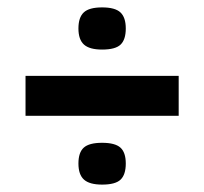

<svg xmlns="http://www.w3.org/2000/svg" viewBox="-20 -569 552 519"><path d="M192 -127Q192 -157 206.5 -170Q221 -183 256 -183Q291 -183 305.5 -170Q320 -157 320 -127Q320 -97 306 -83.5Q292 -70 256 -70Q222 -70 207 -83.5Q192 -97 192 -127ZM192 -492Q192 -522 206.5 -535.5Q221 -549 256 -549Q291 -549 305.5 -535.5Q320 -522 320 -492Q320 -462 306 -448.5Q292 -435 256 -435Q222 -435 207 -448.5Q192 -462 192 -492ZM49 -256V-364H463V-256Z"/></svg>

Font: Georama ExtraCondensed Thin SemiBold
Style: Regular
Weight: 600
Version: Version 1.001